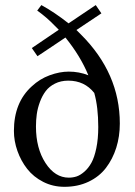

<svg xmlns="http://www.w3.org/2000/svg" viewBox="-20 -718 526 748"><path d="M248 -25.9Q263.7 -25.9 278.1 -30.5Q292.5 -35.2 308.3 -48.8Q324.2 -62.5 335.9 -83.5Q347.7 -104.5 355.2 -140.6Q362.8 -176.8 362.8 -223.1Q362.8 -300.8 347.2 -356Q309.1 -403.8 246.1 -403.8Q216.8 -403.8 194.1 -392.3Q171.4 -380.9 158 -363Q144.5 -345.2 135.5 -320.8Q126.5 -296.4 123.3 -273.2Q120.1 -250 120.1 -225.1Q120.1 -140.1 157.2 -83Q194.3 -25.9 248 -25.9ZM34.2 -208Q34.2 -318.8 104 -381.8Q134.8 -410.6 173.6 -424.8Q212.4 -439 248 -439Q288.1 -439 324.2 -424.8Q293.5 -499.5 234.9 -571.8Q216.8 -559.6 180.4 -535.2Q144 -510.7 126 -499L104 -530.8L209 -602.1L192.9 -618.2Q162.6 -649.9 125 -676.8L141.1 -698.2Q191.4 -670.9 247.1 -627Q264.6 -639.2 300 -662.6Q335.4 -686 353 -698.2L375 -666L277.8 -601.1L295.9 -583Q446.8 -432.1 446.8 -236.8Q446.8 -186.5 432.9 -142.3Q418.9 -98.1 392.8 -64Q366.7 -29.8 325 -10Q283.2 9.8 231 9.8Q186 9.8 148.2 -9.5Q110.4 -28.8 85.9 -60.1Q61.5 -91.3 47.9 -129.9Q34.2 -168.5 34.2 -208Z"/></svg>

Font: Common Serif
Style: Regular
Weight: 400
Designer: Philipp H. Poll, Khaled Hosny
Foundry: Stefan Peev, Context Ltd.
Version: Version 1.026